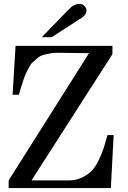

<svg xmlns="http://www.w3.org/2000/svg" viewBox="-20 -955 651 975"><path d="M24 -39 432 -685 272 -687Q249 -687 229.5 -683Q210 -679 195.5 -674.5Q181 -670 167 -657Q153 -644 144.5 -637Q136 -630 125.5 -609.5Q115 -589 111 -581Q107 -573 98 -546Q89 -519 87 -512Q85 -505 76 -474H44L59 -722H551V-680L140 -39H330Q367 -39 397.5 -54Q428 -69 447 -89Q466 -109 482.5 -144Q499 -179 507 -204.5Q515 -230 526 -269H557L543 0H24ZM192 -766 326 -904Q338 -916 343.5 -920.5Q349 -925 359.5 -930Q370 -935 383 -935Q399 -935 409 -924.5Q419 -914 419 -902Q419 -876 383 -857L242 -766Q242 -766 192 -766Z"/></svg>

Font: Academico
Style: Regular
Weight: 400
Foundry: Steinberg Media Technologies GmbH
Version: Version 0.902